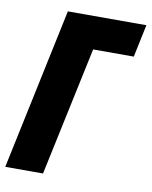

<svg xmlns="http://www.w3.org/2000/svg" viewBox="-86 -775 661 836"><g transform="rotate(10 244.0 -357.0)"><path d="M-4.9 0 146 -713.9H493.2L462.9 -569.8H283.2L162.1 0Z"/></g></svg>

Font: Open Sans Condensed ExtraBold
Style: Italic
Weight: 800
Width: 3
Italic angle: -12°
Designer: Monotype Design Team
Foundry: Monotype Imaging Inc.
Version: Version 3.003; ttfautohint (v1.8.4)